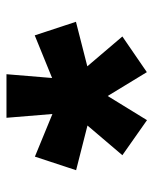

<svg xmlns="http://www.w3.org/2000/svg" viewBox="41 -782 485 608"><g transform="rotate(-90 284.0 -477.5)"><path d="M208 -255 97 -333 191 -443.5 49.5 -479.5 92.5 -610 227.5 -554.5 215.5 -700H353.5L341.5 -555.5L476.5 -610.5L519.5 -480L378.5 -444L473 -333L360 -255.5L284.5 -379.5Z"/></g></svg>

Font: Geologica Roman SemiBold
Style: Regular
Weight: 600
Designer: Sindre Bremnes, Frode Helland
Foundry: Monokrom Skriftforlag AS
Version: Version 1.010;gftools[0.9.28]